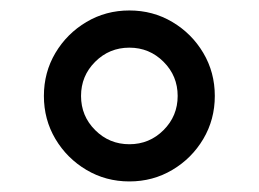

<svg xmlns="http://www.w3.org/2000/svg" viewBox="-20 -753 495 367"><path d="M227.3 -406.2Q182.2 -406.2 145.1 -428.3Q108 -450.3 85.9 -487.4Q63.9 -524.5 63.9 -569.6Q63.9 -614.7 85.9 -651.8Q108 -688.9 145.1 -710.9Q182.2 -733 227.3 -733Q272.4 -733 309.5 -710.9Q346.6 -688.9 368.6 -651.8Q390.6 -614.7 390.6 -569.6Q390.6 -524.5 368.6 -487.4Q346.6 -450.3 309.5 -428.3Q272.4 -406.2 227.3 -406.2ZM227.3 -477.3Q265.6 -477.3 292.6 -504.3Q319.6 -531.2 319.6 -569.6Q319.6 -608 292.6 -634.9Q265.6 -661.9 227.3 -661.9Q188.9 -661.9 161.9 -634.9Q134.9 -608 134.9 -569.6Q134.9 -531.2 161.9 -504.3Q188.9 -477.3 227.3 -477.3Z"/></svg>

Font: Inter Zeller
Style: Regular
Weight: 400
Designer: Rasmus Andersson; Joe Bland
Foundry: zeller
Version: Version 3.015;git-dec3a8cb1